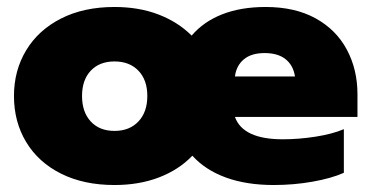

<svg xmlns="http://www.w3.org/2000/svg" viewBox="-20 -515 1064 550"><path d="M1004 -180H653Q676 -116 790 -116Q836 -116 884 -123.5Q932 -131 965 -145V-20Q929 -4 875 5.5Q821 15 764 15Q686 15 627 -6.5Q568 -28 531 -69Q493 -29 436 -7Q379 15 308 15Q220 15 155 -17.5Q90 -50 55 -108Q20 -166 20 -240Q20 -313 55 -371Q90 -429 155 -462Q220 -495 308 -495Q378 -495 434 -473.5Q490 -452 529 -413Q563 -453 616.5 -474Q670 -495 741 -495Q825 -495 884 -462.5Q943 -430 973.5 -373Q1004 -316 1004 -245ZM825 -296Q820 -328 798 -345.5Q776 -363 738 -363Q700 -363 678.5 -345Q657 -327 653 -296ZM402 -240Q402 -286 376.5 -312.5Q351 -339 308 -339Q265 -339 240 -312.5Q215 -286 215 -240Q215 -194 240 -167Q265 -140 308 -140Q351 -140 376.5 -167Q402 -194 402 -240Z"/></svg>

Font: Readiness ExtraBold
Style: Regular
Weight: 800
Designer: Katatrad Team
Foundry: CadsonDemak
Version: Version 1.00;January 16, 2020;FontCreator 12.0.0.2550 64-bit